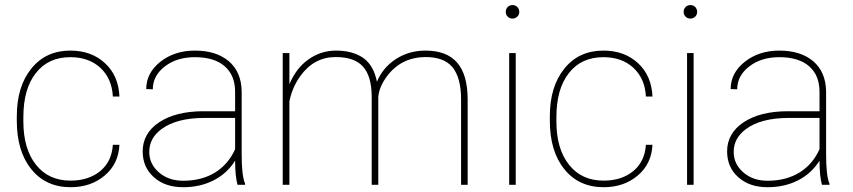

<svg xmlns="http://www.w3.org/2000/svg" viewBox="-20 -741 3419 770"><path d="M263.2 -16.6C204.1 -16.6 158.2 -37.6 124.5 -80.1C90.8 -122.1 73.7 -180.2 73.7 -253.9C73.7 -253.9 73.7 -271 73.7 -271C73.7 -271 73.7 -271 73.7 -271C73.7 -346.7 90.3 -405.8 124 -448.2C157.2 -490.7 203.1 -511.7 262.2 -511.7C262.2 -511.7 262.2 -511.7 262.2 -511.7C311.5 -511.7 351.6 -497.6 382.8 -468.8C413.6 -439.9 430.2 -401.4 432.6 -354C432.6 -354 459 -354 459 -354C459 -354 459 -354 459 -354C456.5 -409.7 437.5 -454.1 400.9 -487.8C364.3 -521.5 318.4 -538.1 262.2 -538.1C262.2 -538.1 262.2 -538.1 262.2 -538.1C196.8 -538.1 144.5 -514.2 106 -466.3C66.9 -418.5 47.4 -354.5 47.4 -274.4C47.4 -274.4 47.4 -256.8 47.4 -256.8C47.4 -256.8 47.4 -256.8 47.4 -256.8C47.4 -174.8 66.9 -109.9 106 -62C144.5 -14.2 197.3 9.8 263.2 9.8C263.2 9.8 263.2 9.8 263.2 9.8C317.4 9.8 363.3 -5.9 399.9 -37.1C436.5 -67.9 456.5 -108.9 459 -160.2C459 -160.2 432.6 -160.2 432.6 -160.2C432.6 -160.2 432.6 -160.2 432.6 -160.2C429.7 -115.2 412.6 -80.1 381.8 -54.7C350.6 -29.3 311 -16.6 263.2 -16.6C263.2 -16.6 263.2 -16.6 263.2 -16.6Z M962.9 0C962.9 0 962.9 -4.4 962.9 -4.4C962.9 -4.4 962.9 -4.4 962.9 -4.4C953.6 -25.4 949.2 -64.5 949.2 -122.6C949.2 -122.6 949.2 -375 949.2 -375C949.2 -375 949.2 -375 949.2 -375C948.2 -426.8 931.2 -466.8 897.5 -495.6C863.8 -523.9 818.8 -538.1 761.7 -538.1C761.7 -538.1 761.7 -538.1 761.7 -538.1C707 -538.1 660.6 -522.9 623 -493.2C585.4 -463.4 566.4 -426.8 566.4 -383.8C566.4 -383.8 592.8 -382.8 592.8 -382.8C592.8 -382.8 592.8 -382.8 592.8 -382.8C592.8 -419.4 608.9 -449.7 641.1 -474.6C673.3 -499.5 713.4 -511.7 761.7 -511.7C761.7 -511.7 761.7 -511.7 761.7 -511.7C813.5 -511.7 853.5 -499.5 881.3 -475.1C909.2 -450.7 922.9 -416.5 922.9 -372.1C922.9 -372.1 922.9 -294.9 922.9 -294.9C922.9 -294.9 792.5 -294.9 792.5 -294.9C792.5 -294.9 792.5 -294.9 792.5 -294.9C719.7 -294.4 661.6 -279.3 618.2 -250.5C574.2 -221.2 552.2 -182.1 552.2 -133.8C552.2 -133.8 552.2 -133.8 552.2 -133.8C552.2 -91.3 567.4 -56.6 597.2 -30.3C627 -3.4 666 9.8 714.8 9.8C714.8 9.8 714.8 9.8 714.8 9.8C760.3 9.8 801.3 0.5 837.4 -18.1C873.5 -36.6 901.9 -63 922.9 -96.7C922.9 -96.7 922.9 -96.7 922.9 -96.7C922.9 -54.7 926.3 -22.5 932.6 0C932.6 0 962.9 0 962.9 0ZM714.8 -16.1C675.3 -16.1 643.1 -27.3 617.2 -49.8C591.3 -72.3 578.6 -99.6 578.6 -131.8C578.6 -131.8 578.6 -131.8 578.6 -131.8C578.6 -168.5 594.7 -198.7 627.4 -223.1C627.4 -223.1 627.4 -223.1 627.4 -223.1C667.5 -252.9 725.1 -268.1 800.8 -268.1C800.8 -268.1 922.9 -268.1 922.9 -268.1C922.9 -268.1 922.9 -142.6 922.9 -142.6C922.9 -142.6 922.9 -142.6 922.9 -142.6C904.8 -102.5 878.4 -71.3 842.8 -49.3C807.1 -27.3 764.2 -16.1 714.8 -16.1C714.8 -16.1 714.8 -16.1 714.8 -16.1Z M1497.1 -351.6C1497.1 -351.6 1497.1 -351.6 1497.1 -351.6C1499 -378.4 1510.7 -406.7 1532.2 -435.5C1532.2 -435.5 1532.2 -435.5 1532.2 -435.5C1569.8 -485.8 1620.6 -511.2 1684.6 -512.2C1684.6 -512.2 1684.6 -512.2 1684.6 -512.2C1734.4 -512.7 1771 -499.5 1794.4 -471.7C1817.4 -443.8 1829.1 -400.9 1829.1 -342.8C1829.1 -342.8 1829.1 0 1829.1 0C1829.1 0 1855.5 0 1855.5 0C1855.5 0 1855.5 -344.7 1855.5 -344.7C1855.5 -344.7 1855.5 -344.7 1855.5 -344.7C1855 -409.2 1841.3 -457.5 1813.5 -489.7C1785.6 -522 1743.2 -538.1 1686 -538.1C1686 -538.1 1686 -538.1 1686 -538.1C1642.6 -538.1 1603 -526.9 1567.9 -504.4C1532.7 -481.4 1507.3 -451.2 1491.7 -413.1C1491.7 -413.1 1491.7 -413.1 1491.7 -413.1C1482.9 -457.5 1464.4 -489.3 1436.5 -508.8C1408.2 -528.3 1372.1 -538.1 1327.6 -538.1C1327.6 -538.1 1327.6 -538.1 1327.6 -538.1C1287.1 -538.1 1250.5 -526.4 1217.3 -502.9C1184.1 -479.5 1158.7 -446.3 1140.6 -403.3C1140.6 -403.3 1140.6 -528.3 1140.6 -528.3C1140.6 -528.3 1113.8 -528.3 1113.8 -528.3C1113.8 -528.3 1113.8 0 1113.8 0C1113.8 0 1140.6 0 1140.6 0C1140.6 0 1140.6 -334 1140.6 -334C1140.6 -334 1140.6 -334 1140.6 -334C1147.9 -371.1 1162.1 -404.8 1184.1 -435.5C1184.1 -435.5 1184.1 -435.5 1184.1 -435.5C1220.7 -486.8 1268.1 -512.2 1326.2 -512.2C1326.2 -512.2 1326.2 -512.2 1326.2 -512.2C1376.5 -512.2 1413.1 -499.5 1436 -473.6C1459 -447.8 1470.2 -408.2 1470.7 -355C1470.7 -355 1470.7 0 1470.7 0C1470.7 0 1497.1 0 1497.1 0C1497.1 0 1497.1 -351.6 1497.1 -351.6Z M2048.3 -528.3C2048.3 -528.3 2022 -528.3 2022 -528.3C2022 -528.3 2022 0 2022 0C2022 0 2048.3 0 2048.3 0C2048.3 0 2048.3 -528.3 2048.3 -528.3ZM2008.3 -693.4C2008.3 -686 2010.7 -679.7 2016.1 -674.3C2021.5 -668.9 2027.8 -666.5 2035.2 -666.5C2042.5 -666.5 2049.3 -668.9 2054.7 -674.3C2060.1 -679.7 2062.5 -686 2062.5 -693.4C2062.5 -700.7 2060.1 -707.5 2054.7 -712.9C2049.3 -718.3 2042.5 -720.7 2035.2 -720.7C2027.8 -720.7 2021.5 -718.3 2016.1 -712.9C2010.7 -707.5 2008.3 -700.7 2008.3 -693.4C2008.3 -693.4 2008.3 -693.4 2008.3 -693.4Z M2400.9 -16.6C2341.8 -16.6 2295.9 -37.6 2262.2 -80.1C2228.5 -122.1 2211.4 -180.2 2211.4 -253.9C2211.4 -253.9 2211.4 -271 2211.4 -271C2211.4 -271 2211.4 -271 2211.4 -271C2211.4 -346.7 2228 -405.8 2261.7 -448.2C2294.9 -490.7 2340.8 -511.7 2399.9 -511.7C2399.9 -511.7 2399.9 -511.7 2399.9 -511.7C2449.2 -511.7 2489.3 -497.6 2520.5 -468.8C2551.3 -439.9 2567.9 -401.4 2570.3 -354C2570.3 -354 2596.7 -354 2596.7 -354C2596.7 -354 2596.7 -354 2596.7 -354C2594.2 -409.7 2575.2 -454.1 2538.6 -487.8C2502 -521.5 2456.1 -538.1 2399.9 -538.1C2399.9 -538.1 2399.9 -538.1 2399.9 -538.1C2334.5 -538.1 2282.2 -514.2 2243.7 -466.3C2204.6 -418.5 2185.1 -354.5 2185.1 -274.4C2185.1 -274.4 2185.1 -256.8 2185.1 -256.8C2185.1 -256.8 2185.1 -256.8 2185.1 -256.8C2185.1 -174.8 2204.6 -109.9 2243.7 -62C2282.2 -14.2 2335 9.8 2400.9 9.8C2400.9 9.8 2400.9 9.8 2400.9 9.8C2455.1 9.8 2501 -5.9 2537.6 -37.1C2574.2 -67.9 2594.2 -108.9 2596.7 -160.2C2596.7 -160.2 2570.3 -160.2 2570.3 -160.2C2570.3 -160.2 2570.3 -160.2 2570.3 -160.2C2567.4 -115.2 2550.3 -80.1 2519.5 -54.7C2488.3 -29.3 2448.7 -16.6 2400.9 -16.6C2400.9 -16.6 2400.9 -16.6 2400.9 -16.6Z M2761.7 -528.3C2761.7 -528.3 2735.4 -528.3 2735.4 -528.3C2735.4 -528.3 2735.4 0 2735.4 0C2735.4 0 2761.7 0 2761.7 0C2761.7 0 2761.7 -528.3 2761.7 -528.3ZM2721.7 -693.4C2721.7 -686 2724.1 -679.7 2729.5 -674.3C2734.9 -668.9 2741.2 -666.5 2748.5 -666.5C2755.9 -666.5 2762.7 -668.9 2768.1 -674.3C2773.4 -679.7 2775.9 -686 2775.9 -693.4C2775.9 -700.7 2773.4 -707.5 2768.1 -712.9C2762.7 -718.3 2755.9 -720.7 2748.5 -720.7C2741.2 -720.7 2734.9 -718.3 2729.5 -712.9C2724.1 -707.5 2721.7 -700.7 2721.7 -693.4C2721.7 -693.4 2721.7 -693.4 2721.7 -693.4Z M3306.6 0C3306.6 0 3306.6 -4.4 3306.6 -4.4C3306.6 -4.4 3306.6 -4.4 3306.6 -4.4C3297.4 -25.4 3293 -64.5 3293 -122.6C3293 -122.6 3293 -375 3293 -375C3293 -375 3293 -375 3293 -375C3292 -426.8 3274.9 -466.8 3241.2 -495.6C3207.5 -523.9 3162.6 -538.1 3105.5 -538.1C3105.5 -538.1 3105.5 -538.1 3105.5 -538.1C3050.8 -538.1 3004.4 -522.9 2966.8 -493.2C2929.2 -463.4 2910.2 -426.8 2910.2 -383.8C2910.2 -383.8 2936.5 -382.8 2936.5 -382.8C2936.5 -382.8 2936.5 -382.8 2936.5 -382.8C2936.5 -419.4 2952.6 -449.7 2984.9 -474.6C3017.1 -499.5 3057.1 -511.7 3105.5 -511.7C3105.5 -511.7 3105.5 -511.7 3105.5 -511.7C3157.2 -511.7 3197.3 -499.5 3225.1 -475.1C3252.9 -450.7 3266.6 -416.5 3266.6 -372.1C3266.6 -372.1 3266.6 -294.9 3266.6 -294.9C3266.6 -294.9 3136.2 -294.9 3136.2 -294.9C3136.2 -294.9 3136.2 -294.9 3136.2 -294.9C3063.5 -294.4 3005.4 -279.3 2961.9 -250.5C2918 -221.2 2896 -182.1 2896 -133.8C2896 -133.8 2896 -133.8 2896 -133.8C2896 -91.3 2911.1 -56.6 2940.9 -30.3C2970.7 -3.4 3009.8 9.8 3058.6 9.8C3058.6 9.8 3058.6 9.8 3058.6 9.8C3104 9.8 3145 0.5 3181.2 -18.1C3217.3 -36.6 3245.6 -63 3266.6 -96.7C3266.6 -96.7 3266.6 -96.7 3266.6 -96.7C3266.6 -54.7 3270 -22.5 3276.4 0C3276.4 0 3306.6 0 3306.6 0ZM3058.6 -16.1C3019 -16.1 2986.8 -27.3 2960.9 -49.8C2935.1 -72.3 2922.4 -99.6 2922.4 -131.8C2922.4 -131.8 2922.4 -131.8 2922.4 -131.8C2922.4 -168.5 2938.5 -198.7 2971.2 -223.1C2971.2 -223.1 2971.2 -223.1 2971.2 -223.1C3011.2 -252.9 3068.8 -268.1 3144.5 -268.1C3144.5 -268.1 3266.6 -268.1 3266.6 -268.1C3266.6 -268.1 3266.6 -142.6 3266.6 -142.6C3266.6 -142.6 3266.6 -142.6 3266.6 -142.6C3248.5 -102.5 3222.2 -71.3 3186.5 -49.3C3150.9 -27.3 3107.9 -16.1 3058.6 -16.1C3058.6 -16.1 3058.6 -16.1 3058.6 -16.1Z"/></svg>

Font: WOX
Style: Regular
Weight: 500
Designer: Google
Foundry: ""
Version: ""